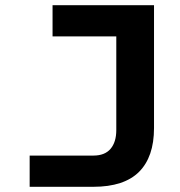

<svg xmlns="http://www.w3.org/2000/svg" viewBox="-20 -718 690 738"><path d="M94 0V-120H339Q383 -120 405 -146Q427 -172 427 -218V-698H572V-226Q572 -170 557.5 -128Q543 -86 514.5 -57.5Q486 -29 442 -14.5Q398 0 339 0ZM182 -698H560V-578H182Z"/></svg>

Font: Azeret Mono Thin SemiBold
Style: Regular
Weight: 600
Version: Version 1.002